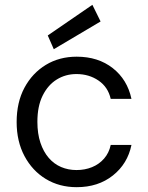

<svg xmlns="http://www.w3.org/2000/svg" viewBox="-20 -764 615 796"><path d="M298 12Q226 12 170 -22Q114 -56 81.5 -117Q49 -178 49 -258Q49 -340 81.5 -400.5Q114 -461 170 -495Q226 -529 298 -529Q387 -529 447.5 -481.5Q508 -434 525 -354H439Q428 -403 388.5 -430Q349 -457 297 -457Q252 -457 215.5 -434.5Q179 -412 157 -368Q135 -324 135 -259Q135 -210 147.5 -172.5Q160 -135 182 -109.5Q204 -84 233.5 -71.5Q263 -59 297 -59Q332 -59 361.5 -71Q391 -83 411.5 -106.5Q432 -130 439 -163H525Q509 -85 448 -36.5Q387 12 298 12ZM203 -560 178 -617 363 -744 397 -675Z"/></svg>

Font: DM Sans 11pt
Style: Regular
Weight: 400
Version: Version 4.004;gftools[0.9.30]